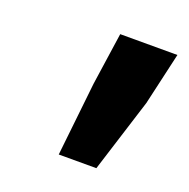

<svg xmlns="http://www.w3.org/2000/svg" viewBox="-70 -738 443 451"><g transform="rotate(20 151.0 -512.5)"><path d="M120 -355H214L272 -539L302 -670H159L140 -539Z"/></g></svg>

Font: Source Sans Pro
Style: Bold Italic
Weight: 700
Italic angle: -11°
Designer: Paul D. Hunt
Foundry: Adobe Systems Incorporated
Version: Version 3.006;hotconv 1.0.111;makeotfexe 2.5.65597